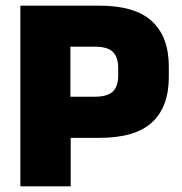

<svg xmlns="http://www.w3.org/2000/svg" viewBox="-20 -659 642 679"><path d="M332 -171.5H174V-317H315Q359.5 -317 378.8 -335Q398 -353 398 -392.5V-418Q398 -457.5 378.8 -475.8Q359.5 -494 315 -494H174V-639H331Q458 -639 517.5 -583.8Q577 -528.5 577 -423.5V-386.5Q577 -281 517.5 -226.2Q458 -171.5 332 -171.5ZM230 0H52V-639H229V-276.5L230 -194Z"/></svg>

Font: Anek Malayalam ExtraBold
Style: Regular
Weight: 800
Version: Version 1.003